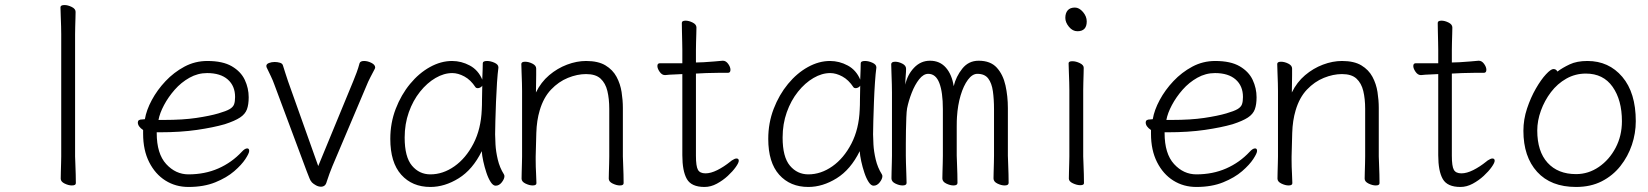

<svg xmlns="http://www.w3.org/2000/svg" viewBox="-20 -726 6540 762"><path d="M223 -590Q223 -600 222.5 -621Q222 -642 221 -664Q220 -686 220 -697Q220 -706 236 -706Q249 -706 264.5 -698.5Q280 -691 280 -679Q280 -671 279.5 -654.5Q279 -638 278.5 -620Q278 -602 278 -590V-105Q278 -99 279 -78Q280 -57 280.5 -34Q281 -11 281 1Q281 10 265 10Q252 10 236.5 2.5Q221 -5 221 -17Q221 -25 221.5 -43.5Q222 -62 222.5 -80Q223 -98 223 -105Z M602 -201V-198Q602 -116 639.5 -75Q677 -34 728 -34Q793 -34 846.5 -57.5Q900 -81 940 -124Q952 -137 961 -137Q969 -137 969 -127Q969 -118 954 -95Q939 -72 909.5 -46.5Q880 -21 834.5 -2.5Q789 16 728 16Q677 16 636.5 -9.5Q596 -35 572 -82.5Q548 -130 548 -195V-210Q527 -224 527 -240Q527 -252 544 -252Q546 -252 550.5 -252.5Q555 -253 555 -253Q561 -289 582.5 -329Q604 -369 637 -404Q670 -439 712 -461.5Q754 -484 803 -484Q864 -484 900 -463Q936 -442 951.5 -409Q967 -376 967 -340Q967 -311 960 -292Q953 -273 932.5 -259.5Q912 -246 872 -233Q827 -220 762 -210.5Q697 -201 614 -201ZM630 -250Q706 -250 759.5 -258Q813 -266 847 -276Q878 -285 891.5 -293Q905 -301 909 -312Q913 -323 913 -341Q913 -385 884 -410.5Q855 -436 802 -436Q765 -436 732 -417.5Q699 -399 673.5 -370Q648 -341 631 -309Q614 -277 609 -250Z M1382 -404Q1389 -421 1395.5 -438.5Q1402 -456 1407 -475Q1410 -484 1425 -484Q1439 -484 1454 -476.5Q1469 -469 1469 -458Q1469 -456 1467 -452Q1460 -439 1450 -419.5Q1440 -400 1435 -387L1299 -66Q1293 -52 1287.5 -36.5Q1282 -21 1277 -6Q1274 6 1268 10.5Q1262 15 1254 15Q1244 15 1234 9.5Q1224 4 1218 -2Q1211 -10 1208 -19Q1205 -28 1197 -47L1069 -390Q1063 -407 1055 -423.5Q1047 -440 1038 -459Q1037 -461 1037 -464Q1037 -472 1047.5 -476Q1058 -480 1070 -480Q1081 -480 1091 -477Q1101 -474 1103 -466Q1106 -455 1112 -437.5Q1118 -420 1123 -404L1243 -67Z M1958 -457Q1955 -435 1952.5 -398.5Q1950 -362 1948.5 -321.5Q1947 -281 1946 -246Q1945 -211 1945 -193Q1945 -180 1946.5 -152.5Q1948 -125 1955.5 -93Q1963 -61 1980 -34Q1982 -30 1982 -27Q1982 -16 1971.5 -2.5Q1961 11 1947 11Q1937 11 1927.5 -3.5Q1918 -18 1910.5 -40.5Q1903 -63 1898 -86Q1893 -109 1892 -126Q1856 -53 1800.5 -18.5Q1745 16 1688 16Q1616 16 1572.5 -32.5Q1529 -81 1529 -175Q1529 -238 1550.5 -294Q1572 -350 1607.5 -393Q1643 -436 1686.5 -460Q1730 -484 1774 -484Q1811 -484 1844.5 -466Q1878 -448 1894 -410Q1895 -433 1895.5 -450.5Q1896 -468 1896 -475Q1896 -484 1913 -484Q1927 -484 1942.5 -477Q1958 -470 1958 -459ZM1894 -386Q1892 -382 1886.5 -379Q1881 -376 1876 -376Q1870 -376 1867 -380Q1848 -409 1823 -422.5Q1798 -436 1775 -436Q1742 -436 1708.5 -416.5Q1675 -397 1647 -362Q1619 -327 1602.5 -280.5Q1586 -234 1586 -180Q1586 -103 1615 -68.5Q1644 -34 1688 -34Q1738 -34 1783.5 -66Q1829 -98 1859 -156Q1889 -214 1892 -291Q1893 -306 1893 -333.5Q1893 -361 1894 -386Z M2398 -294Q2398 -334 2390.5 -365Q2383 -396 2363.5 -414Q2344 -432 2306 -432Q2271 -432 2234 -417Q2197 -402 2167 -370.5Q2137 -339 2122 -288Q2110 -248 2108.5 -198.5Q2107 -149 2106 -105V-91Q2106 -63 2107.5 -38.5Q2109 -14 2109 1Q2109 10 2094 10Q2081 10 2065.5 2.5Q2050 -5 2050 -17Q2050 -25 2050.5 -43.5Q2051 -62 2051.5 -80Q2052 -98 2052 -105V-365Q2052 -375 2051.5 -396Q2051 -417 2050 -439Q2049 -461 2049 -472Q2049 -481 2064 -481Q2078 -481 2093 -473.5Q2108 -466 2108 -454Q2108 -446 2108 -428.5Q2108 -411 2107.5 -392Q2107 -373 2107 -359Q2127 -400 2159.5 -427.5Q2192 -455 2230.5 -469.5Q2269 -484 2306 -484Q2354 -484 2383 -466.5Q2412 -449 2427 -421Q2442 -393 2447 -360.5Q2452 -328 2452 -298V-105Q2452 -99 2453 -78Q2454 -57 2454.5 -34Q2455 -11 2455 1Q2455 10 2440 10Q2427 10 2411.5 2.5Q2396 -5 2396 -17Q2396 -25 2396.5 -41.5Q2397 -58 2397.5 -76Q2398 -94 2398 -105Z M2884 -89Q2896 -97 2903 -97Q2912 -97 2912 -88Q2912 -80 2900 -63Q2888 -46 2868.5 -28Q2849 -10 2825 3Q2801 16 2776 16Q2724 16 2706 -15.5Q2688 -47 2688 -110V-432Q2677 -431 2657 -430.5Q2637 -430 2620 -428H2619Q2607 -428 2598 -441Q2589 -454 2589 -464Q2589 -475 2599 -475H2688V-528Q2688 -538 2687.5 -559Q2687 -580 2686.5 -602Q2686 -624 2686 -635Q2686 -644 2701 -644Q2714 -644 2729 -636.5Q2744 -629 2744 -617Q2744 -609 2743.5 -592.5Q2743 -576 2742.5 -558Q2742 -540 2742 -528V-478L2772 -479Q2790 -480 2814 -482Q2838 -484 2848 -485H2849Q2861 -485 2870 -472.5Q2879 -460 2879 -449Q2879 -437 2869 -437Q2859 -437 2831 -437Q2803 -437 2783 -436L2742 -434V-108Q2742 -66 2750 -52Q2758 -38 2780 -38Q2801 -38 2827 -51Q2853 -64 2879 -85Z M3458 -457Q3455 -435 3452.5 -398.5Q3450 -362 3448.5 -321.5Q3447 -281 3446 -246Q3445 -211 3445 -193Q3445 -180 3446.5 -152.5Q3448 -125 3455.5 -93Q3463 -61 3480 -34Q3482 -30 3482 -27Q3482 -16 3471.5 -2.5Q3461 11 3447 11Q3437 11 3427.5 -3.5Q3418 -18 3410.5 -40.5Q3403 -63 3398 -86Q3393 -109 3392 -126Q3356 -53 3300.5 -18.5Q3245 16 3188 16Q3116 16 3072.5 -32.5Q3029 -81 3029 -175Q3029 -238 3050.5 -294Q3072 -350 3107.5 -393Q3143 -436 3186.5 -460Q3230 -484 3274 -484Q3311 -484 3344.5 -466Q3378 -448 3394 -410Q3395 -433 3395.5 -450.5Q3396 -468 3396 -475Q3396 -484 3413 -484Q3427 -484 3442.5 -477Q3458 -470 3458 -459ZM3394 -386Q3392 -382 3386.5 -379Q3381 -376 3376 -376Q3370 -376 3367 -380Q3348 -409 3323 -422.5Q3298 -436 3275 -436Q3242 -436 3208.5 -416.5Q3175 -397 3147 -362Q3119 -327 3102.5 -280.5Q3086 -234 3086 -180Q3086 -103 3115 -68.5Q3144 -34 3188 -34Q3238 -34 3283.5 -66Q3329 -98 3359 -156Q3389 -214 3392 -291Q3393 -306 3393 -333.5Q3393 -361 3394 -386Z M3925 -293Q3925 -332 3920.5 -364Q3916 -396 3902 -414.5Q3888 -433 3859 -433Q3839 -433 3821.5 -409.5Q3804 -386 3792.5 -347.5Q3781 -309 3778 -262Q3777 -249 3777 -223.5Q3777 -198 3777 -172V-108Q3777 -102 3778 -80.5Q3779 -59 3779.5 -35.5Q3780 -12 3780 0Q3780 10 3764 10Q3751 10 3735.5 2.5Q3720 -5 3720 -18Q3720 -26 3720.5 -43Q3721 -60 3721.5 -78.5Q3722 -97 3722 -108V-293Q3722 -360 3708 -396.5Q3694 -433 3664 -433Q3645 -433 3628 -411.5Q3611 -390 3598.5 -358Q3586 -326 3580 -296Q3578 -285 3577 -260.5Q3576 -236 3575.5 -207.5Q3575 -179 3575 -155V-108Q3575 -102 3575.5 -80.5Q3576 -59 3577 -35.5Q3578 -12 3578 0Q3578 10 3562 10Q3549 10 3533.5 2.5Q3518 -5 3518 -18Q3518 -26 3518.5 -45Q3519 -64 3519.5 -82.5Q3520 -101 3520 -108V-359Q3520 -369 3519.5 -391Q3519 -413 3518 -436.5Q3517 -460 3517 -471Q3517 -481 3533 -481Q3546 -481 3561 -473.5Q3576 -466 3576 -453Q3576 -441 3574.5 -425Q3573 -409 3573 -390Q3581 -429 3607.5 -457Q3634 -485 3671 -485Q3710 -485 3734 -457.5Q3758 -430 3765 -384Q3774 -422 3799 -453.5Q3824 -485 3864 -485Q3911 -485 3936 -457.5Q3961 -430 3970.5 -387Q3980 -344 3980 -297V-108Q3980 -102 3981 -80.5Q3982 -59 3982.5 -35.5Q3983 -12 3983 0Q3983 10 3967 10Q3954 10 3938.5 2.5Q3923 -5 3923 -18Q3923 -26 3923.5 -43Q3924 -60 3924.5 -78.5Q3925 -97 3925 -108Z M4256 -602Q4237 -602 4222.5 -619.5Q4208 -637 4208 -655Q4208 -674 4217.5 -685Q4227 -696 4246 -696Q4263 -696 4278 -678.5Q4293 -661 4293 -641Q4293 -602 4256 -602ZM4224 -368Q4224 -378 4223.5 -399Q4223 -420 4222 -442Q4221 -464 4221 -475Q4221 -483 4236 -483Q4250 -483 4265.5 -475.5Q4281 -468 4281 -457Q4281 -449 4280.5 -432.5Q4280 -416 4279.5 -398Q4279 -380 4279 -368V-105Q4279 -99 4280 -78Q4281 -57 4281.5 -34Q4282 -11 4282 1Q4282 9 4267 9Q4254 9 4238 1.5Q4222 -6 4222 -17Q4222 -25 4222.5 -43.5Q4223 -62 4223.5 -80Q4224 -98 4224 -105Z M4602 -201V-198Q4602 -116 4639.5 -75Q4677 -34 4728 -34Q4793 -34 4846.5 -57.5Q4900 -81 4940 -124Q4952 -137 4961 -137Q4969 -137 4969 -127Q4969 -118 4954 -95Q4939 -72 4909.5 -46.5Q4880 -21 4834.5 -2.5Q4789 16 4728 16Q4677 16 4636.5 -9.5Q4596 -35 4572 -82.5Q4548 -130 4548 -195V-210Q4527 -224 4527 -240Q4527 -252 4544 -252Q4546 -252 4550.5 -252.5Q4555 -253 4555 -253Q4561 -289 4582.5 -329Q4604 -369 4637 -404Q4670 -439 4712 -461.5Q4754 -484 4803 -484Q4864 -484 4900 -463Q4936 -442 4951.5 -409Q4967 -376 4967 -340Q4967 -311 4960 -292Q4953 -273 4932.5 -259.5Q4912 -246 4872 -233Q4827 -220 4762 -210.5Q4697 -201 4614 -201ZM4630 -250Q4706 -250 4759.5 -258Q4813 -266 4847 -276Q4878 -285 4891.5 -293Q4905 -301 4909 -312Q4913 -323 4913 -341Q4913 -385 4884 -410.5Q4855 -436 4802 -436Q4765 -436 4732 -417.5Q4699 -399 4673.5 -370Q4648 -341 4631 -309Q4614 -277 4609 -250Z M5398 -294Q5398 -334 5390.5 -365Q5383 -396 5363.5 -414Q5344 -432 5306 -432Q5271 -432 5234 -417Q5197 -402 5167 -370.5Q5137 -339 5122 -288Q5110 -248 5108.5 -198.5Q5107 -149 5106 -105V-91Q5106 -63 5107.5 -38.5Q5109 -14 5109 1Q5109 10 5094 10Q5081 10 5065.5 2.5Q5050 -5 5050 -17Q5050 -25 5050.5 -43.5Q5051 -62 5051.5 -80Q5052 -98 5052 -105V-365Q5052 -375 5051.5 -396Q5051 -417 5050 -439Q5049 -461 5049 -472Q5049 -481 5064 -481Q5078 -481 5093 -473.5Q5108 -466 5108 -454Q5108 -446 5108 -428.5Q5108 -411 5107.5 -392Q5107 -373 5107 -359Q5127 -400 5159.5 -427.5Q5192 -455 5230.5 -469.5Q5269 -484 5306 -484Q5354 -484 5383 -466.5Q5412 -449 5427 -421Q5442 -393 5447 -360.5Q5452 -328 5452 -298V-105Q5452 -99 5453 -78Q5454 -57 5454.5 -34Q5455 -11 5455 1Q5455 10 5440 10Q5427 10 5411.5 2.5Q5396 -5 5396 -17Q5396 -25 5396.5 -41.5Q5397 -58 5397.5 -76Q5398 -94 5398 -105Z M5884 -89Q5896 -97 5903 -97Q5912 -97 5912 -88Q5912 -80 5900 -63Q5888 -46 5868.5 -28Q5849 -10 5825 3Q5801 16 5776 16Q5724 16 5706 -15.5Q5688 -47 5688 -110V-432Q5677 -431 5657 -430.5Q5637 -430 5620 -428H5619Q5607 -428 5598 -441Q5589 -454 5589 -464Q5589 -475 5599 -475H5688V-528Q5688 -538 5687.5 -559Q5687 -580 5686.5 -602Q5686 -624 5686 -635Q5686 -644 5701 -644Q5714 -644 5729 -636.5Q5744 -629 5744 -617Q5744 -609 5743.5 -592.5Q5743 -576 5742.5 -558Q5742 -540 5742 -528V-478L5772 -479Q5790 -480 5814 -482Q5838 -484 5848 -485H5849Q5861 -485 5870 -472.5Q5879 -460 5879 -449Q5879 -437 5869 -437Q5859 -437 5831 -437Q5803 -437 5783 -436L5742 -434V-108Q5742 -66 5750 -52Q5758 -38 5780 -38Q5801 -38 5827 -51Q5853 -64 5879 -85Z M6161 -442Q6181 -457 6209.5 -470.5Q6238 -484 6280 -484Q6365 -484 6418.5 -421Q6472 -358 6472 -245Q6472 -197 6456.5 -151Q6441 -105 6411 -67Q6381 -29 6337 -6.5Q6293 16 6235 16Q6135 16 6080.5 -44Q6026 -104 6026 -207Q6026 -252 6040.5 -295.5Q6055 -339 6075.5 -374.5Q6096 -410 6115.5 -431Q6135 -452 6145 -452Q6156 -452 6161 -442ZM6235 -35Q6284 -35 6325.5 -63.5Q6367 -92 6392 -139.5Q6417 -187 6417 -245Q6417 -329 6380 -381.5Q6343 -434 6274 -434Q6232 -434 6196.5 -414Q6161 -394 6135.5 -360.5Q6110 -327 6095.5 -287Q6081 -247 6081 -208Q6081 -125 6122 -80Q6163 -35 6235 -35Z"/></svg>

Font: Moon Stars Kai HW Light
Style: Regular
Weight: 300
Designer: GuiWonder
Version: Version 1.101